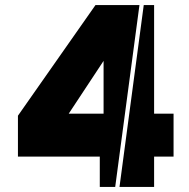

<svg xmlns="http://www.w3.org/2000/svg" viewBox="-20 -740 748 760"><path d="M358 -720 51 -282V-120H375V0H436L532 -720ZM590 0V-120H667V-290H590V-720H549L453 0ZM252 -290 390 -499V-290Z"/></svg>

Font: Poppins STUK1
Style: Regular
Weight: 400
Designer: Jonny Pinhorn (original), Sammy Jo Hughes (modified version)
Foundry: Type Mafia
Version: Version 1.002;hotconv 1.0.109;makeotfexe 2.5.65596